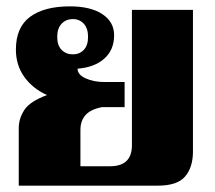

<svg xmlns="http://www.w3.org/2000/svg" viewBox="-20 -584 677 604"><path d="M39 -181Q39 -211 56.5 -238Q74 -265 128 -285Q83 -305 56.5 -342Q30 -379 30 -428Q30 -498 74.5 -531Q119 -564 200 -564Q265 -564 302 -539.5Q339 -515 339 -473Q339 -427 308 -399.5Q277 -372 224 -368Q224 -349 249.5 -337.5Q275 -326 308 -326H372V-247H301Q265 -240 249 -222Q233 -204 233 -175V-61H326Q395 -61 395 -127V-553H587V-107Q587 -58 562.5 -29Q538 0 477 0H39ZM257 -468Q257 -495 243.5 -509.5Q230 -524 209 -524Q188 -524 174 -509.5Q160 -495 160 -468Q160 -441 174 -427Q188 -413 209 -413Q230 -413 243.5 -427Q257 -441 257 -468Z"/></svg>

Font: Trirong Black
Style: Regular
Weight: 900
Designer: Katatrad Team
Foundry: CadsonDemak
Version: Version 1.001